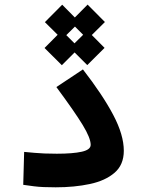

<svg xmlns="http://www.w3.org/2000/svg" viewBox="-20 -799 626 823"><path d="M218.8 3.9Q188.5 3.9 167 2.9Q145.5 2 125.5 -0.5Q105.5 -2.9 79.6 -6.8L83.5 -147.9Q108.9 -145.5 128.7 -143.8Q148.4 -142.1 170.7 -141.1Q192.9 -140.1 223.6 -140.1Q292.5 -140.1 330.6 -148.7Q368.7 -157.2 368.7 -178.2Q368.7 -207 334.7 -262.9Q300.8 -318.8 221.7 -425.8L335.4 -501.5Q419.9 -392.6 465.3 -306.6Q510.7 -220.7 510.7 -152.8Q510.7 -92.8 471.2 -58.6Q431.6 -24.4 365.5 -10.3Q299.3 3.9 218.8 3.9ZM245.1 -519.5 170.9 -593.3 227.1 -649.9 172.4 -704.1 246.6 -778.8 300.8 -724.1 355.5 -779.3 429.7 -704.6 373.5 -648.9 428.2 -593.8 354 -520 299.8 -574.2ZM299.3 -613.3 336.4 -649.9 301.3 -685.1 264.2 -648.4Z"/></svg>

Font: Cascadia Mono
Style: Bold
Weight: 700
Monospace: yes
Designer: Aaron Bell
Foundry: Saja Typeworks
Version: Version 2404.023; ttfautohint (v1.8.4)